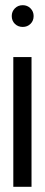

<svg xmlns="http://www.w3.org/2000/svg" viewBox="-20 -720 173 740"><path d="M31.3 -500H101.5V0H31.3ZM25.3 -658.1Q25.3 -675.8 37.4 -687.9Q49.5 -700 67.7 -700Q85.4 -700 97.5 -687.9Q109.6 -675.8 109.6 -658.1Q109.6 -639.9 97.5 -628Q85.4 -616.2 67.7 -616.2Q49.5 -616.2 37.4 -628Q25.3 -639.9 25.3 -658.1Z"/></svg>

Font: Myanmar KatKuu
Style: Regular
Weight: 400
Designer: Khon Soe Zaw Thu
Foundry: MPUA
Version: Version 1.00 September 13, 2016, initial release